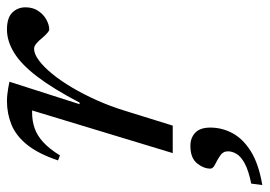

<svg xmlns="http://www.w3.org/2000/svg" viewBox="-167 -375 756 538"><g transform="rotate(-90 211.0 -106.0)"><path d="M170.5 -394Q169 -394 167.2 -394Q165.5 -394 164 -394Q141 -394 120.8 -387Q100.5 -380 81.8 -363Q63 -346 44.5 -316L30.5 -321.5Q49.5 -377.5 74.8 -408.5Q100 -439.5 131 -452Q162 -464.5 197 -464.5Q206 -464.5 215 -463.5Q224 -462.5 233 -461Q242 -459.5 251 -457.5L188 -261H192.5Q231 -334.5 265 -379.2Q299 -424 331.8 -444.2Q364.5 -464.5 397.5 -464.5Q430 -464.5 444.8 -449.5Q459.5 -434.5 459.5 -412.5Q459.5 -391.5 449.2 -376.5Q439 -361.5 424.5 -353.8Q410 -346 397 -346Q394 -346 387.8 -351.2Q381.5 -356.5 373.5 -366Q365.5 -376 358 -382.2Q350.5 -388.5 343.5 -388.5Q329 -388.5 311 -375.2Q293 -362 273.5 -338.2Q254 -314.5 235 -282.5Q216 -250.5 199 -212.5Q182 -174.5 169.5 -133.5L128 0H51ZM7.5 105.5Q7.5 86.5 22.5 68Q37.5 49.5 71.5 49.5Q93.5 49.5 108 63Q122.5 76.5 122.5 105.5Q122.5 138 106.8 167.5Q91 197 55.8 219Q20.5 241 -38.5 251L-34.5 220Q2 212.5 21.5 202Q41 191.5 48.5 179.2Q56 167 56 154.5Q56 141 43.8 132.8Q31.5 124.5 19.5 118.8Q7.5 113 7.5 105.5Z"/></g></svg>

Font: Newsreader
Style: Italic
Weight: 400
Italic angle: -17°
Designer: Hugues Gentile
Foundry: Production Type
Version: Version 1.003